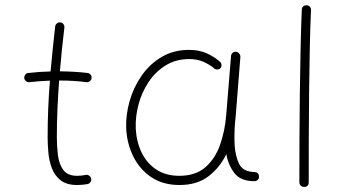

<svg xmlns="http://www.w3.org/2000/svg" viewBox="-20 -697 1306 734"><path d="M330.1 -398.4Q329.6 -391.1 323.5 -386.7Q317.4 -382.3 310.5 -382.8Q263.2 -389.2 206.1 -389.2Q202.1 -335.4 199.7 -281.7Q197.3 -228 197.3 -173.3Q197.3 -138.2 201.4 -104Q205.6 -69.8 221.9 -47.4Q238.3 -24.9 274.9 -24.9Q291 -24.9 308.1 -28.3Q314.9 -29.8 321 -25.4Q327.1 -21 328.6 -14.2Q330.1 -6.8 325.7 -0.7Q321.3 5.4 314.5 6.8Q293.9 10.3 274.9 10.3Q234.4 10.3 211.4 -8.1Q188.5 -26.4 178 -54.7Q167.5 -83 164.8 -114.7Q162.1 -146.5 162.1 -173.3Q162.1 -228 164.3 -281.7Q166.5 -335.4 170.9 -388.7Q129.9 -387.2 92.3 -382.8Q85.4 -382.3 79.6 -386.7Q73.7 -391.1 72.8 -398.4Q72.3 -405.3 76.7 -411.4Q81.1 -417.5 88.4 -418Q129.9 -422.9 173.3 -423.8Q177.2 -467.3 181.6 -510Q186 -552.7 190.9 -595.7Q191.9 -603 197.8 -607.7Q203.6 -612.3 210.4 -611.3Q217.8 -610.8 222.4 -604.7Q227.1 -598.6 226.1 -591.8Q221.2 -549.8 216.8 -508.1Q212.4 -466.3 209 -424.3Q265.6 -423.8 314.9 -418Q321.8 -417.5 326.4 -411.4Q331.1 -405.3 330.1 -398.4Z M665.5 -24.9Q727.5 -24.9 765.1 -57.6Q802.7 -90.3 821.3 -143.3Q839.8 -196.3 844.7 -255.9L863.3 -483.9Q864.3 -490.7 869.6 -495.4Q875 -500 882.3 -499Q889.2 -498.5 894.3 -492.4Q899.4 -486.3 898.9 -479L880.9 -251Q879.9 -238.8 878.4 -227.1Q875 -184.6 877 -143.1Q879.4 -101.1 894 -70.6Q908.7 -40 955.1 -39.1Q969.7 -37.1 970.2 -22Q970.7 -14.6 965.3 -9.5Q960 -4.4 952.6 -4.4Q899.9 -4.4 876.2 -35.2Q852.5 -65.9 845.2 -107.9Q820.8 -56.6 777.1 -23.2Q733.4 10.3 666 10.3Q603 10.3 558.6 -19.5Q514.2 -49.3 489.7 -98.6Q465.3 -147.9 462.4 -205.6Q460.4 -256.8 475.3 -309.8Q490.2 -362.8 521.2 -407.5Q552.2 -452.1 597.9 -479.2Q643.6 -506.3 702.6 -506.3Q741.7 -506.3 771.5 -492.7Q801.3 -479 821.8 -460Q826.7 -455.1 826.7 -447.3Q826.7 -439.5 821.3 -435.1Q816.4 -430.7 808.6 -431.4Q800.8 -432.1 796.4 -437.5Q781.2 -450.2 757.8 -460.7Q734.4 -471.2 703.1 -471.2Q652.8 -471.2 613.8 -447.3Q574.7 -423.3 548.3 -383.8Q522 -344.2 509.5 -297.4Q497.1 -250.5 499 -205.1Q501.5 -155.8 521 -114.7Q540.5 -73.7 576.9 -49.3Q613.3 -24.9 665.5 -24.9Z M1152.3 -676.8Q1159.7 -676.8 1164.6 -671.4Q1169.4 -666 1168.9 -658.2Q1166 -595.7 1164.3 -512.7Q1162.6 -429.7 1161.6 -338.6Q1160.6 -247.6 1160.4 -159.9Q1160.2 -72.3 1160.2 0Q1160.2 17.6 1142.1 17.6Q1134.8 17.6 1129.6 12.5Q1124.5 7.3 1124.5 0Q1124.5 -72.3 1124.8 -160.2Q1125 -248 1126.2 -339.1Q1127.4 -430.2 1129.2 -513.7Q1130.9 -597.2 1133.8 -660.2Q1133.8 -667.5 1139.2 -672.4Q1144.5 -677.2 1152.3 -676.8Z"/></svg>

Font: Mikhak ExtraLight
Style: Regular
Weight: 200
Designer: Amin Abedi
Version: Version 3.3